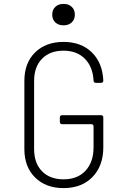

<svg xmlns="http://www.w3.org/2000/svg" viewBox="-20 -955 640 985"><path d="M306 10Q215 10 160 -44.5Q105 -99 105 -190V-540Q105 -632 160 -686Q215 -740 306 -740Q396 -740 451 -686.5Q506 -633 510 -542Q510 -530 498 -530H472Q460 -530 460 -542Q456 -613 415 -654Q374 -695 306 -695Q236 -695 195.5 -653.5Q155 -612 155 -540V-190Q155 -118 195.5 -76.5Q236 -35 306 -35Q378 -35 419 -79.5Q460 -124 460 -200V-306Q460 -318 448 -318H299Q287 -318 287 -330V-352Q287 -364 299 -364H498Q510 -364 510 -352V-200Q510 -104 454.5 -47Q399 10 306 10ZM306 -825Q280 -825 264 -840Q248 -855 248 -880Q248 -905 264 -920Q280 -935 306 -935Q332 -935 348 -920Q364 -905 364 -880Q364 -855 348 -840Q332 -825 306 -825Z"/></svg>

Font: Pitagon Sans Mono Thin
Style: Regular
Weight: 100
Monospace: yes
Designer: Travis Tran
Foundry: Pitagon
Version: Version 1.001; ttfautohint (v1.8.4.7-5d5b);gftools[0.9.26]